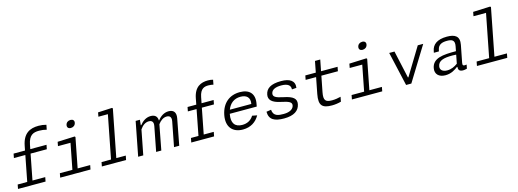

<svg xmlns="http://www.w3.org/2000/svg" viewBox="-3 -1773 7446 2759"><g transform="rotate(-15 3720.0 -394.0)"><path d="M647 -715.5 661 -785C623.5 -795.5 585 -800.5 546.5 -800.5C413.5 -800.5 315 -747.5 281.5 -575.5L268 -507H98L86 -444H256L182 -63H40L28 0H438L450 -63H260L334 -444H575.5L588 -507H346.5L359 -571.5C385.5 -706 448.5 -730 536 -730C578.5 -730 611.5 -724.5 647 -715.5Z M655.5 0H1106.5L1118.5 -63H932L1018.5 -507L1009.5 -517.5L753.5 -507L742 -445.5H928.5L854 -63H667.5ZM989.5 -649.5C1026 -649.5 1055 -671 1062 -706.5C1069 -742 1048 -763 1011.5 -763C975.5 -763 946.5 -742 939.5 -706.5C932.5 -671 953.5 -649.5 989.5 -649.5Z M1275.5 0H1635.5L1648 -62.5H1507L1644 -765L1634.5 -775.5L1424 -765L1412.5 -703.5H1553.5L1428.5 -62.5H1287.5Z M2160 0 2231 -372C2266.5 -421.5 2311 -452.5 2360.5 -452.5C2398 -452.5 2433.5 -434 2419.5 -364L2349 0H2426.5L2500.5 -389C2517 -478 2476.5 -518.5 2406 -518.5C2338 -518.5 2282 -479.5 2243 -427.5H2238C2237 -490 2199 -518.5 2139.5 -518.5C2072.5 -518.5 2016.5 -479.5 1976.5 -427.5H1969L1977 -507H1914L1815.5 0H1891.5L1963 -367.5C1998.5 -420 2043.5 -452.5 2094.5 -452.5C2132.5 -452.5 2167.5 -434 2153.5 -364L2083 0Z M3128.5 -720.5 3142 -790.5C3117 -797.5 3094 -800.5 3067 -800.5C2963 -800.5 2865.5 -762 2833.5 -598.5L2816 -507H2686L2674 -444.5H2803.5L2730 -64.5H2618L2605.5 0H2945L2957.5 -64.5H2808L2882 -444.5H3062L3074 -507H2894.5L2911.5 -594.5C2935.5 -718.5 2999 -729.5 3056 -729.5C3090.5 -729.5 3105 -725 3128.5 -720.5Z M3166 -259.5C3132.5 -86.5 3221 12 3373 12C3489 12 3571 -43 3621.5 -132L3549.5 -146C3511 -83.5 3453 -54.5 3380.5 -54.5C3272.5 -54.5 3220.5 -120.5 3246.5 -253.5L3247 -255.5H3648L3655 -292.5C3683.5 -438 3609.5 -519 3465.5 -519C3310.5 -519 3199 -428.5 3166 -259.5ZM3263 -312C3297 -402.5 3365 -452.5 3457 -452.5C3543.5 -452.5 3600.5 -410 3582.5 -312Z M4078.5 -519C3925.5 -519 3854.5 -469.5 3838 -382.5C3823 -307 3874 -256.5 3998 -231C4121.5 -205.5 4159.5 -184.5 4150 -136.5C4141.5 -92 4094.5 -52.5 3996 -52.5C3920 -52.5 3841.5 -58 3834.5 -158L3764 -147.5C3764.5 -27 3845 11.5 3986 11.5C4132 11.5 4209.5 -42.5 4227.5 -135C4243 -214.5 4195 -258.5 4054 -286.5C3939 -309.5 3904 -333.5 3913 -380C3923.5 -434 3981.5 -458 4065 -458C4157.5 -458 4206 -426 4200.5 -363L4268.5 -368C4282.5 -472 4209 -519 4078.5 -519Z M4699 8.5C4744 8.5 4793 1.5 4834.5 -10.5L4848 -80C4807 -69.5 4763 -62 4717 -62C4620.5 -62 4591.5 -92.5 4614.5 -211L4660 -444H4906L4918 -507H4672L4704.5 -672.5H4626L4594 -507H4438L4426 -444H4581.5L4535 -205C4502.5 -37.5 4556 9 4699 8.5Z M4995.5 0H5446.5L5458.5 -63H5272L5358.5 -507L5349.5 -517.5L5093.5 -507L5082 -445.5H5268.5L5194 -63H5007.5ZM5329.5 -649.5C5366 -649.5 5395 -671 5402 -706.5C5409 -742 5388 -763 5351.5 -763C5315.5 -763 5286.5 -742 5279.5 -706.5C5272.5 -671 5293.5 -649.5 5329.5 -649.5Z M5686 -507 5801.5 0H5879.5L6192 -507H6111L5862 -97.5H5855L5764.5 -507Z M6546.5 -519C6395.5 -519 6328.5 -457 6312 -370.5L6306.5 -343.5H6381.5L6387 -366.5C6402.5 -442.5 6460.5 -460 6530 -460.5C6604 -461.5 6650.5 -443.5 6632.5 -352.5L6619 -283.5C6422 -284 6275 -272 6248 -131.5C6231 -43.5 6289 12 6385.5 12C6473 12 6532 -29 6572.5 -60H6580.5C6576.5 -22 6590.5 9.5 6647 9.5C6663.5 9.5 6683.5 6.5 6706 0L6717.5 -58C6667 -49.5 6654 -59.5 6661.5 -98L6711 -352.5C6735 -477 6668 -519 6546.5 -519ZM6330.5 -137.5C6346 -216 6421 -237 6557 -237C6572 -237 6591 -236 6609.5 -234.5L6584.5 -106.5C6538.5 -73 6489 -49 6428.5 -49C6361.5 -49 6320 -82 6330.5 -137.5Z M6855.5 0H7306.5L7318.5 -63H7132.5L7269 -765L7260 -775.5L7004 -765L6992.5 -703.5H7179L7054 -63H6867.5Z"/></g></svg>

Font: Monaspace Neon Light
Style: Italic
Weight: 300
Italic angle: -11°
Designer: Riley Cran & the Lettermatic Team
Foundry: Lettermatic
Version: Version 1.200 (Monaspace Neon)